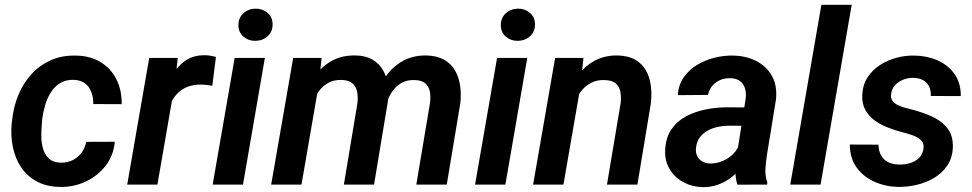

<svg xmlns="http://www.w3.org/2000/svg" viewBox="-20 -770 4056 801"><path d="M233.9 -91.3Q261.2 -90.8 283.2 -101.8Q305.2 -112.8 319.8 -132.3Q334.5 -151.9 339.8 -178.2L459 -178.7Q453.6 -120.6 420.2 -77.9Q386.7 -35.2 336.4 -12Q286.1 11.2 230 9.8Q173.3 8.8 133.1 -13.2Q92.8 -35.2 68.1 -72Q43.5 -108.9 33.7 -156.2Q23.9 -203.6 28.8 -254.9L30.8 -271Q36.6 -325.7 56.9 -374.5Q77.1 -423.3 111.3 -460.7Q145.5 -498 192.1 -518.8Q238.8 -539.6 297.4 -538.1Q356.9 -537.1 399.9 -510.7Q442.9 -484.4 465.6 -439.2Q488.3 -394 487.8 -335.4L369.1 -335.9Q369.6 -361.8 361.6 -384.5Q353.5 -407.2 335.7 -421.4Q317.9 -435.5 288.6 -437Q254.4 -438 230.5 -423.1Q206.5 -408.2 191.2 -383.1Q175.8 -357.9 167.5 -328.6Q159.2 -299.3 155.8 -271L154.8 -255.4Q152.3 -231 152.3 -203.1Q152.3 -175.3 159.4 -150.1Q166.5 -125 184.1 -108.6Q201.7 -92.3 233.9 -91.3Z M708.5 -414.1 636.7 0H510.7L602.5 -528.3H721.7ZM880.9 -532.7 865.7 -412.1Q854.5 -414.1 842.8 -415.5Q831.1 -417 819.3 -417Q790 -417.5 766.8 -409.4Q743.7 -401.4 726.1 -385.7Q708.5 -370.1 696.8 -347.9Q685.1 -325.7 678.7 -298.3L651.4 -301.8Q656.2 -339.8 668 -381.6Q679.7 -423.3 700.7 -459.5Q721.7 -495.6 754.6 -517.8Q787.6 -540 834.5 -539.6Q846.2 -539.6 857.7 -537.6Q869.1 -535.6 880.9 -532.7Z M1085 -528.3 993.7 0H867.2L959 -528.3ZM974.6 -664.1Q974.1 -694.8 994.9 -714.1Q1015.6 -733.4 1045.9 -733.9Q1074.7 -734.4 1095.9 -716.6Q1117.2 -698.7 1117.2 -668.5Q1117.7 -638.2 1096.7 -619.1Q1075.7 -600.1 1045.9 -599.6Q1017.1 -599.1 996.1 -616.7Q975.1 -634.3 974.6 -664.1Z M1309.1 -412.6 1237.8 0H1111.3L1203.1 -528.3H1321.8ZM1269.5 -283.2 1232.4 -282.7Q1237.8 -331.1 1254.4 -377.2Q1271 -423.3 1299.3 -460.2Q1327.6 -497.1 1368.9 -518.6Q1410.2 -540 1464.8 -538.6Q1505.4 -537.6 1532.7 -522Q1560.1 -506.3 1575.9 -480.5Q1591.8 -454.6 1597.2 -421.6Q1602.5 -388.7 1599.1 -352.5L1540.5 0H1414.6L1471.2 -339.8Q1474.1 -366.2 1469.7 -387.9Q1465.3 -409.7 1450.2 -422.6Q1435.1 -435.5 1405.8 -436.5Q1373 -437.5 1349.1 -424.1Q1325.2 -410.6 1309.3 -388.2Q1293.5 -365.7 1283.7 -338.4Q1273.9 -311 1269.5 -283.2ZM1585.4 -307.1 1532.7 -297.4Q1538.1 -343.8 1554.9 -387.2Q1571.8 -430.7 1600.1 -465.3Q1628.4 -500 1668.5 -519.8Q1708.5 -539.6 1760.3 -538.6Q1803.7 -537.1 1832.5 -521Q1861.3 -504.9 1877.7 -477.1Q1894 -449.2 1899.4 -414.1Q1904.8 -378.9 1900.4 -339.4L1843.8 0H1716.8L1773.9 -340.3Q1777.3 -367.2 1773.2 -388.4Q1769 -409.7 1753.9 -422.6Q1738.8 -435.5 1709 -436Q1681.2 -437 1659.7 -426.3Q1638.2 -415.5 1623 -397Q1607.9 -378.4 1598.6 -355Q1589.4 -331.5 1585.4 -307.1Z M2179.7 -528.3 2088.4 0H1961.9L2053.7 -528.3ZM2069.3 -664.1Q2068.8 -694.8 2089.6 -714.1Q2110.4 -733.4 2140.6 -733.9Q2169.4 -734.4 2190.7 -716.6Q2211.9 -698.7 2211.9 -668.5Q2212.4 -638.2 2191.4 -619.1Q2170.4 -600.1 2140.6 -599.6Q2111.8 -599.1 2090.8 -616.7Q2069.8 -634.3 2069.3 -664.1Z M2401.4 -408.2 2330.6 0H2204.1L2295.9 -528.3H2414.1ZM2360.8 -283.2 2326.2 -282.7Q2332 -330.1 2348.6 -376.2Q2365.2 -422.4 2393.8 -459.5Q2422.4 -496.6 2463.4 -518.1Q2504.4 -539.6 2558.6 -538.6Q2602.1 -537.1 2630.6 -520.5Q2659.2 -503.9 2674.8 -476.3Q2690.4 -448.7 2695.1 -413.1Q2699.7 -377.4 2695.3 -338.9L2639.2 0H2512.2L2569.3 -340.3Q2572.3 -367.7 2567.6 -389.2Q2563 -410.6 2547.4 -423.1Q2531.7 -435.5 2501.5 -436Q2469.2 -437 2444.8 -423.8Q2420.4 -410.6 2403.3 -388.2Q2386.2 -365.7 2376 -338.1Q2365.7 -310.5 2360.8 -283.2Z M3052.2 -112.3 3090.8 -357.9Q3093.8 -381.3 3088.1 -400.6Q3082.5 -419.9 3067.4 -431.6Q3052.2 -443.4 3026.4 -443.8Q3003.4 -444.3 2984.1 -436Q2964.8 -427.7 2951.7 -412.1Q2938.5 -396.5 2933.6 -374L2807.6 -373Q2810.5 -416 2832.5 -447.5Q2854.5 -479 2888.2 -499.3Q2921.9 -519.5 2961.4 -529.3Q3001 -539.1 3039.1 -538.1Q3093.3 -537.1 3135.7 -515.1Q3178.2 -493.2 3200.7 -452.9Q3223.1 -412.6 3217.3 -355L3179.7 -124.5Q3175.3 -96.2 3173.3 -66.2Q3171.4 -36.1 3181.2 -8.8L3180.7 0L3056.2 0.5Q3047.9 -26.9 3048.1 -55.7Q3048.3 -84.5 3052.2 -112.3ZM3105.5 -321.8 3092.8 -245.1 3020 -245.6Q2997.6 -245.6 2974.9 -240.7Q2952.1 -235.8 2932.6 -225.3Q2913.1 -214.8 2899.9 -197.3Q2886.7 -179.7 2883.8 -154.3Q2881.3 -134.8 2888.2 -120.1Q2895 -105.5 2908.9 -96.9Q2922.9 -88.4 2942.4 -87.9Q2969.2 -87.4 2995.1 -98.4Q3021 -109.4 3040.3 -129.4Q3059.6 -149.4 3066.9 -175.8L3096.7 -119.1Q3085.9 -90.3 3067.4 -66.4Q3048.8 -42.5 3024.4 -25.1Q3000 -7.8 2971.4 1.7Q2942.9 11.2 2911.6 10.7Q2867.7 9.8 2831.3 -9.8Q2794.9 -29.3 2773.9 -64Q2752.9 -98.6 2754.9 -144Q2757.3 -195.8 2781 -230.2Q2804.7 -264.6 2842.3 -284.7Q2879.9 -304.7 2924.6 -313.5Q2969.2 -322.3 3012.7 -322.3Z M3533.2 -750 3403.3 0H3276.9L3406.7 -750Z M3832.5 -147.5Q3836.4 -172.4 3820.8 -186.3Q3805.2 -200.2 3782 -207.5Q3758.8 -214.8 3740.7 -219.2Q3711.4 -227.1 3681.9 -238.8Q3652.3 -250.5 3628.2 -268.3Q3604 -286.1 3589.8 -312Q3575.7 -337.9 3577.1 -373.5Q3579.1 -415.5 3598.9 -446.5Q3618.7 -477.5 3650.1 -498Q3681.6 -518.6 3719.2 -528.8Q3756.8 -539.1 3794.4 -538.1Q3846.2 -537.6 3890.4 -518.6Q3934.6 -499.5 3961.7 -461.9Q3988.8 -424.3 3988.3 -369.1L3863.3 -369.6Q3864.3 -392.6 3855.7 -409.7Q3847.2 -426.8 3830.6 -435.8Q3814 -444.8 3789.6 -445.3Q3769 -445.3 3749.3 -438Q3729.5 -430.7 3715.3 -416Q3701.2 -401.4 3697.8 -379.4Q3694.8 -361.8 3702.9 -350.3Q3710.9 -338.9 3724.9 -332Q3738.8 -325.2 3754.4 -320.8Q3770 -316.4 3782.7 -313.5Q3824.7 -302.7 3865.2 -285.2Q3905.8 -267.6 3931.4 -236.3Q3957 -205.1 3955.1 -153.8Q3953.1 -110.4 3931.6 -78.9Q3910.2 -47.4 3876.7 -27.6Q3843.3 -7.8 3804 1.2Q3764.6 10.3 3727.1 9.8Q3674.3 8.8 3628.2 -11.7Q3582 -32.2 3553.7 -71.3Q3525.4 -110.4 3525.4 -167L3645 -166.5Q3645.5 -139.6 3656 -121.1Q3666.5 -102.5 3686.3 -93Q3706.1 -83.5 3732.4 -83.5Q3753.9 -83 3775.4 -89.1Q3796.9 -95.2 3812.5 -109.6Q3828.1 -124 3832.5 -147.5Z"/></svg>

Font: Roboto SemiBold
Style: Italic
Weight: 600
Designer: Christian Robertson
Foundry: Google
Version: Version 3.009; 2024